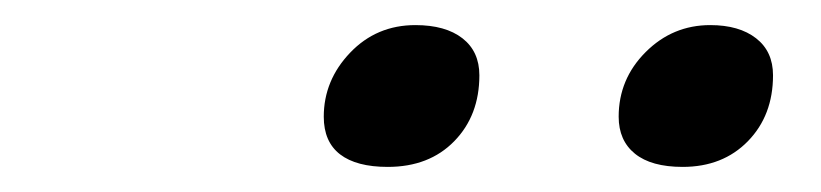

<svg xmlns="http://www.w3.org/2000/svg" viewBox="-20 -694 654 153"><path d="M362 -634Q362 -602 342 -581.5Q322 -561 289 -561Q264 -561 251 -571Q238 -581 238 -601Q238 -630 259 -652Q280 -674 311 -674Q335 -674 348.5 -663.5Q362 -653 362 -634ZM596 -634Q596 -602 576 -581.5Q556 -561 524 -561Q499 -561 486 -571.5Q473 -582 473 -601Q473 -631 494.5 -652.5Q516 -674 546 -674Q569 -674 582.5 -663.5Q596 -653 596 -634Z"/></svg>

Font: Intel One Mono
Style: Italic
Weight: 400
Italic angle: -16°
Monospace: yes
Designer: Fred Shallcrass
Foundry: Frere-Jones Type LLC
Version: Version 1.400;hotconv 1.1.0;makeotfexe 2.6.0;FJTRelease1.4